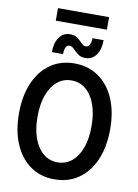

<svg xmlns="http://www.w3.org/2000/svg" viewBox="-110 -1121 863 1200"><g transform="rotate(10 321.5 -521.0)"><path d="M320.8 7.8Q233.4 7.8 168.5 -37.6Q103.5 -83 67.9 -165.8Q32.2 -248.5 32.2 -360.4Q32.2 -472.2 67.9 -554.4Q103.5 -636.7 168.5 -682.1Q233.4 -727.5 320.8 -727.5Q408.7 -727.5 473.9 -682.1Q539.1 -636.7 575 -554.4Q610.8 -472.2 610.8 -360.4Q610.8 -248.5 575 -165.8Q539.1 -83 473.9 -37.6Q408.7 7.8 320.8 7.8ZM321.8 -100.1Q374 -100.1 412.6 -132.3Q451.2 -164.6 472.2 -222.9Q493.2 -281.2 492.7 -360.4Q492.7 -439.5 471.4 -497.6Q450.2 -555.7 411.6 -587.6Q373 -619.6 320.8 -619.6Q269 -619.6 230.7 -587.6Q192.4 -555.7 171.1 -497.6Q149.9 -439.5 149.9 -360.4Q149.9 -281.2 171.1 -222.9Q192.4 -164.6 231 -132.3Q269.5 -100.1 321.8 -100.1ZM168 -772.5Q168 -829.6 192.9 -866Q217.8 -902.3 261.7 -902.3Q285.6 -902.3 301 -893.6Q316.4 -884.8 327.4 -873.3Q338.4 -861.8 348.1 -853.3Q357.9 -844.7 370.1 -844.7Q386.7 -844.7 395 -861.6Q403.3 -878.4 403.3 -902.3H473.6Q474.6 -847.2 449.7 -809.8Q424.8 -772.5 378.9 -772.5Q356.4 -772.5 341.1 -781.5Q325.7 -790.5 314.5 -802Q303.2 -813.5 292.7 -822.3Q282.2 -831.1 269.5 -831.1Q254.4 -831.1 246.8 -815.4Q239.3 -799.8 239.3 -772.5ZM158.2 -970.2V-1049.8H482.4V-970.2Z"/></g></svg>

Font: Reddit Sans Condensed SemiBold
Style: Regular
Weight: 600
Designer: Stephen Hutchings
Foundry: Reddit
Version: Version 1.014